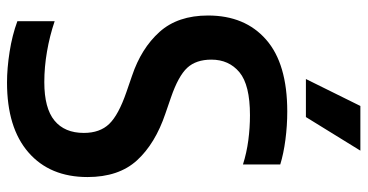

<svg xmlns="http://www.w3.org/2000/svg" viewBox="-258 -730 997 520"><g transform="rotate(90 240.0 -469.5)"><path d="M203 9.5Q164.5 9.5 119.8 2.5Q75 -4.5 37 -18.5V-119.5Q77 -106 119 -98.8Q161 -91.5 202 -91.5Q272.5 -91.5 306 -119Q339.5 -146.5 339.5 -198.5Q339.5 -242 315.2 -267.2Q291 -292.5 228.5 -314L185 -329Q110.5 -354 66 -403.5Q21.5 -453 21.5 -535Q21.5 -635 86.8 -692.2Q152 -749.5 281.5 -749.5Q320 -749.5 358 -744.5Q396 -739.5 425 -730.5V-629.5Q393.5 -639.5 359.5 -644Q325.5 -648.5 291.5 -648.5Q209.5 -648.5 175.2 -620Q141 -591.5 141 -544Q141 -502.5 163.2 -478.5Q185.5 -454.5 243.5 -434.5L287 -419.5Q368.5 -392 413.8 -342.5Q459 -293 459 -208.5Q459 -106.5 392.2 -48.5Q325.5 9.5 203 9.5ZM193.5 -800 266.5 -947.5H387.5L296.5 -800Z"/></g></svg>

Font: Encode Sans Condensed SemiBold
Style: Regular
Weight: 600
Width: 3
Designer: Multiple Designers
Foundry: Impallari Type
Version: Version 3.000; ttfautohint (v1.8.3) -l 8 -r 50 -G 200 -x 14 